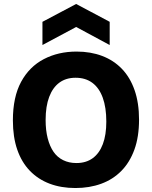

<svg xmlns="http://www.w3.org/2000/svg" viewBox="-20 -934 765 968"><path d="M360 14Q288 14 230 -8Q172 -30 130.5 -73Q89 -116 67 -179.5Q45 -243 45 -327Q45 -445 86.5 -521.5Q128 -598 201 -636Q274 -674 366 -674Q437 -674 495 -652Q553 -630 594.5 -587Q636 -544 658.5 -479.5Q681 -415 681 -331Q681 -244 657.5 -179.5Q634 -115 591.5 -72Q549 -29 490 -7.5Q431 14 360 14ZM365 -112Q414 -112 447.5 -136.5Q481 -161 498.5 -207.5Q516 -254 516 -321Q516 -392 498 -441.5Q480 -491 445.5 -516.5Q411 -542 361 -542Q313 -542 279.5 -517.5Q246 -493 228 -445.5Q210 -398 210 -329Q210 -277 220.5 -236.5Q231 -196 250 -168.5Q269 -141 298.5 -126.5Q328 -112 365 -112ZM194 -707V-824L364 -914L533 -824V-707L364 -798Z"/></svg>

Font: Bricolage Grotesque ExtraBold
Style: Regular
Weight: 800
Designer: Mathieu Triay
Foundry: Atelier Triay
Version: Version 1.001;gftools[0.9.33.dev8+g029e19f]